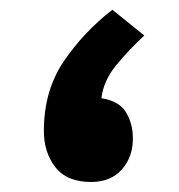

<svg xmlns="http://www.w3.org/2000/svg" viewBox="-20 -373 367 393"><path d="M275.4 -300.3Q243.7 -271 217.8 -239.5Q191.9 -208 187.5 -171.9Q223.6 -166.5 237.8 -143.3Q252 -120.1 252 -89.4Q252 -51.3 229.2 -25.9Q206.5 -0.5 166.5 -0.5Q116.7 -0.5 93.3 -30.8Q69.8 -61 69.8 -105Q69.8 -187.5 110.6 -247.6Q151.4 -307.6 210 -353Z"/></svg>

Font: Vazir UI
Style: Bold-UI
Weight: 700
Designer: Saber Rastikerdar
Foundry: Saber Rastikerdar
Version: Version 30.1.0